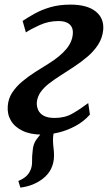

<svg xmlns="http://www.w3.org/2000/svg" viewBox="-20 -588 494 853"><path d="M70.5 245.5 61.5 216Q83.5 206.5 96 195.2Q108.5 184 115.5 167.5Q123 150.5 122.5 128.5Q122 106.5 125 83Q127 50 143.8 29.2Q160.5 8.5 173 -8.5L244.5 -49Q228 -29.5 221.5 -8.8Q215 12 215.5 37.5Q215.5 51 217.8 68.8Q220 86.5 220 103Q220 134.5 207.5 160.8Q195 187 169 207Q149 222 125 231.8Q101 241.5 70.5 245.5ZM166.5 10Q115.5 10 80.5 -6.8Q45.5 -23.5 28.5 -52.2Q11.5 -81 14.5 -117.5Q17 -150 34.2 -176.5Q51.5 -203 78.2 -225.5Q105 -248 136 -267.8Q167 -287.5 197 -306Q246.5 -337 273.5 -368.8Q300.5 -400.5 303.5 -437Q305 -456.5 297.8 -469.2Q290.5 -482 275.8 -488.2Q261 -494.5 240 -494.5Q196 -494.5 157.2 -477Q118.5 -459.5 95 -444L80.5 -495Q103.5 -510.5 133.5 -527.2Q163.5 -544 203 -555.8Q242.5 -567.5 293 -567.5Q367 -567.5 405 -537.2Q443 -507 438.5 -455Q435 -419.5 416.5 -390.5Q398 -361.5 369.8 -337.2Q341.5 -313 310 -292.2Q278.5 -271.5 249.5 -253Q220.5 -234.5 197.2 -216.5Q174 -198.5 160 -178.2Q146 -158 143.5 -133Q142.5 -115.5 149.5 -99.5Q156.5 -83.5 174.2 -73.8Q192 -64 223 -64Q267.5 -64 301 -83Q334.5 -102 372 -130L379.5 -79Q352.5 -48.5 316.2 -28.8Q280 -9 241.2 0.5Q202.5 10 166.5 10Z"/></svg>

Font: Merriweather SemiBold
Style: Italic
Weight: 600
Italic angle: -7.8°
Version: Version 2.101